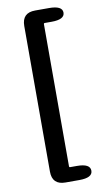

<svg xmlns="http://www.w3.org/2000/svg" viewBox="-105 -852 588 1073"><g transform="rotate(-10 189.0 -315.0)"><path d="M176 173Q101 173 101 98V-728Q101 -803 176 -803H255Q330 -803 330 -764Q330 -725 255 -725H216Q211 -725 211 -720V88Q211 93 216 93H255Q330 93 330 133Q330 173 255 173Z"/></g></svg>

Font: Resource Han Rounded KR
Style: Bold
Weight: 700
Designer: Cyano Hao (round all glyphs); Ryoko NISHIZUKA 西塚涼子 (kana, bopomofo & ideographs); Paul D. Hunt (Latin, Greek & Cyrillic)
Foundry: Cyano Hao
Version: 0.990